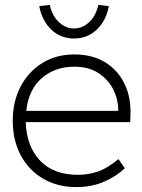

<svg xmlns="http://www.w3.org/2000/svg" viewBox="-20 -753 580 783"><path d="M290 10Q215 10 156.5 -24Q98 -58 65 -119Q32 -180 32 -261Q32 -339 64 -400Q96 -461 152.5 -496Q209 -531 283 -531Q356 -531 408 -499.5Q460 -468 487.5 -412Q515 -356 512 -282L511 -255H85Q88 -157 143 -98.5Q198 -40 299 -40Q336 -40 375 -52Q414 -64 463 -104L489 -67Q456 -35 405.5 -12.5Q355 10 290 10ZM282 -481Q205 -481 151 -435Q97 -389 87 -301H462V-307Q462 -347 442.5 -387Q423 -427 383 -454Q343 -481 282 -481ZM282 -596Q228 -596 190 -631.5Q152 -667 140 -728L183 -733Q193 -688 220.5 -662.5Q248 -637 282 -637Q316 -637 343.5 -662.5Q371 -688 381 -733L424 -728Q412 -667 374 -631.5Q336 -596 282 -596Z"/></svg>

Font: Lexend Deca ExtraLight
Style: Regular
Weight: 200
Designer: Bonnie Shaver-Troup, Thomas Jockin
Foundry: Lexend
Version: Version 1.008; ttfautohint (v1.8.4.7-5d5b)